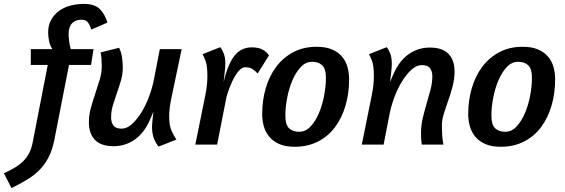

<svg xmlns="http://www.w3.org/2000/svg" viewBox="-120 -742 2898 985"><path d="M348 -590Q343 -609 332.5 -625Q322 -641 298 -641Q267 -641 249.5 -622.5Q232 -604 232 -567Q232 -553 234.5 -532Q237 -511 243 -490H360L347 -409H234L159 -25Q148 30 128 67.5Q108 105 80 132.5Q52 160 16.5 181Q-19 202 -61 223L-100 147Q-67 132 -42.5 117Q-18 102 0 84Q18 66 30 42.5Q42 19 48 -13L125 -409H38V-490H149Q136 -509 131.5 -532.5Q127 -556 127 -576Q127 -612 142 -639.5Q157 -667 182 -685.5Q207 -704 240.5 -713Q274 -722 311 -722Q366 -722 392.5 -695Q419 -668 431 -626Z M396 -473 491 -497Q502 -475 506 -447.5Q510 -420 510 -396Q510 -361 500.5 -329Q491 -297 480 -265.5Q469 -234 459.5 -203Q450 -172 450 -139Q450 -115 461.5 -98.5Q473 -82 504 -82Q531 -82 557 -105.5Q583 -129 605.5 -165.5Q628 -202 644.5 -246Q661 -290 669 -331L700 -490H812L759 -238Q753 -209 750.5 -187Q748 -165 748 -145Q748 -96 761 -69Q774 -42 785 -26L694 10Q679 -7 669.5 -32Q660 -57 660 -89Q660 -103 662 -123Q664 -143 667 -169L650 -129Q620 -60 571.5 -26Q523 8 463 8Q397 8 366.5 -25Q336 -58 336 -114Q336 -153 346.5 -190Q357 -227 369 -262.5Q381 -298 391.5 -333Q402 -368 402 -403Q402 -423 400.5 -442.5Q399 -462 396 -473Z M1202 -365Q1189 -379 1175 -388Q1161 -397 1138 -397Q1124 -397 1110.5 -384Q1097 -371 1084.5 -349.5Q1072 -328 1061 -300.5Q1050 -273 1042 -245L994 0H882L933 -252Q939 -281 941.5 -306Q944 -331 944 -351Q944 -406 934 -431Q924 -456 919 -464L1010 -500Q1021 -486 1028.5 -466Q1036 -446 1036 -415Q1036 -394 1032.5 -368.5Q1029 -343 1027 -320Q1048 -411 1082 -455Q1116 -499 1172 -499Q1206 -499 1227 -487.5Q1248 -476 1260 -458Z M1671 -335Q1671 -263 1652.5 -200Q1634 -137 1599 -90Q1564 -43 1511.5 -16Q1459 11 1392 11Q1345 11 1313 -3Q1281 -17 1261.5 -40.5Q1242 -64 1233.5 -94Q1225 -124 1225 -156Q1225 -227 1243.5 -290Q1262 -353 1297.5 -400Q1333 -447 1385 -474.5Q1437 -502 1504 -502Q1552 -502 1584 -488Q1616 -474 1635.5 -450.5Q1655 -427 1663 -397Q1671 -367 1671 -335ZM1344 -149Q1344 -102 1363 -84Q1382 -66 1415 -66Q1448 -66 1473.5 -93.5Q1499 -121 1516.5 -162.5Q1534 -204 1543 -252.5Q1552 -301 1552 -342Q1552 -389 1533 -407Q1514 -425 1481 -425Q1448 -425 1422.5 -397.5Q1397 -370 1379.5 -328.5Q1362 -287 1353 -239Q1344 -191 1344 -149Z M2147 -96Q2147 -76 2148.5 -49.5Q2150 -23 2155 0H2044Q2041 -17 2040.5 -31.5Q2040 -46 2040 -60Q2040 -99 2049 -137Q2058 -175 2069 -212Q2080 -249 2089 -283.5Q2098 -318 2098 -351Q2098 -375 2086.5 -391.5Q2075 -408 2044 -408Q2017 -408 1991 -384.5Q1965 -361 1942.5 -324.5Q1920 -288 1903.5 -244Q1887 -200 1879 -159L1848 0H1736L1787 -252Q1793 -281 1795.5 -306Q1798 -331 1798 -351Q1798 -406 1788 -431Q1778 -456 1773 -464L1864 -500Q1875 -486 1882.5 -466Q1890 -446 1890 -415Q1890 -404 1889.5 -398.5Q1889 -393 1888.5 -385Q1888 -377 1886 -362.5Q1884 -348 1881 -321L1898 -361Q1928 -430 1976.5 -464Q2025 -498 2085 -498Q2151 -498 2181.5 -465Q2212 -432 2212 -376Q2212 -337 2202 -299Q2192 -261 2179.5 -226Q2167 -191 2157 -158.5Q2147 -126 2147 -96Z M2728 -335Q2728 -263 2709.5 -200Q2691 -137 2656 -90Q2621 -43 2568.5 -16Q2516 11 2449 11Q2402 11 2370 -3Q2338 -17 2318.5 -40.5Q2299 -64 2290.5 -94Q2282 -124 2282 -156Q2282 -227 2300.5 -290Q2319 -353 2354.5 -400Q2390 -447 2442 -474.5Q2494 -502 2561 -502Q2609 -502 2641 -488Q2673 -474 2692.5 -450.5Q2712 -427 2720 -397Q2728 -367 2728 -335ZM2401 -149Q2401 -102 2420 -84Q2439 -66 2472 -66Q2505 -66 2530.5 -93.5Q2556 -121 2573.5 -162.5Q2591 -204 2600 -252.5Q2609 -301 2609 -342Q2609 -389 2590 -407Q2571 -425 2538 -425Q2505 -425 2479.5 -397.5Q2454 -370 2436.5 -328.5Q2419 -287 2410 -239Q2401 -191 2401 -149Z"/></svg>

Font: Amaranth
Style: Italic
Weight: 400
Designer: Gesine Todt
Foundry: Gesine Todt
Version: Version 1.001